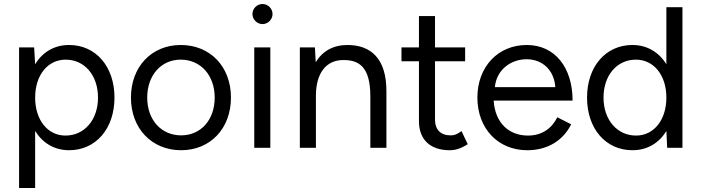

<svg xmlns="http://www.w3.org/2000/svg" viewBox="-20 -736 3488 956"><path d="M75 200H155V-84C192 -24 251 12 324 12C457 12 550 -95 550 -250C550 -405 457 -512 324 -512C250 -512 191 -476 155 -416L150 -500H75ZM306 -61C217 -61 155 -139 155 -250C155 -361 217 -439 307 -439C401 -439 468 -361 468 -250C468 -139 400 -61 306 -61Z M882 12C1027 12 1130 -96 1130 -250C1130 -404 1027 -512 880 -512C735 -512 632 -404 632 -250C632 -96 736 12 882 12ZM882 -62C783 -62 713 -139 713 -250C713 -361 782 -439 880 -439C979 -439 1049 -361 1049 -250C1049 -139 980 -62 882 -62Z M1246 0H1326V-500H1246ZM1287 -616C1314 -616 1337 -639 1337 -666C1337 -694 1314 -716 1287 -716C1260 -716 1237 -694 1237 -666C1237 -639 1260 -616 1287 -616Z M1473 0H1553V-259C1553 -372 1604 -438 1691 -437C1767 -437 1824 -404 1824 -256V0H1904V-280C1905 -445 1826 -512 1710 -512C1639 -512 1585 -481 1552 -426L1548 -500H1473Z M2219 12C2248 12 2274 4 2309 -18L2278 -83C2252 -65 2240 -62 2224 -62C2174 -62 2146 -90 2146 -141V-431H2296V-500H2146V-656H2066V-500H1979V-431H2066V-133C2066 -41 2122 12 2219 12Z M2605 12C2710 12 2785 -39 2824 -117L2755 -152C2728 -98 2680 -61 2609 -61C2513 -61 2445 -125 2438 -235H2831C2831 -401 2742 -512 2603 -512C2459 -512 2357 -403 2357 -250C2357 -96 2460 12 2605 12ZM2444 -302C2452 -389 2524 -441 2602 -441C2680 -441 2739 -388 2745 -302Z M3302 0H3378V-700H3298V-416C3261 -476 3202 -512 3129 -512C2996 -512 2903 -405 2903 -250C2903 -95 2996 12 3129 12C3203 12 3262 -24 3298 -84ZM3147 -61C3053 -61 2985 -139 2985 -250C2985 -361 3052 -439 3146 -439C3236 -439 3298 -361 3298 -250C3298 -139 3236 -61 3147 -61Z"/></svg>

Font: HB Figtree Prototype
Style: Regular
Weight: 400
Designer: Alfredo Marco Pradil
Foundry: Hanken Design Co.®
Version: Version 1.002;Glyphs 3.2 (3228)